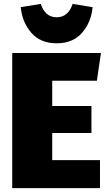

<svg xmlns="http://www.w3.org/2000/svg" viewBox="-20 -969 560 989"><path d="M500 -696 479 -553H249V-423H451V-284H249V-144H495V0H43V-696ZM87 -932 190 -949Q199 -919 219.5 -899.5Q240 -880 272 -880Q304 -880 324.5 -899.5Q345 -919 354 -949L457 -932Q450 -855 403 -800.5Q356 -746 272 -746Q188 -746 141 -800.5Q94 -855 87 -932Z"/></svg>

Font: Fira Sans Black
Style: Regular
Weight: 900
Designer: Carrois Corporate & Edenspiekermann AG
Foundry: Carrois Corporate GbR & Edenspiekermann AG
Version: Version 4.203